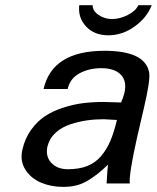

<svg xmlns="http://www.w3.org/2000/svg" viewBox="-20 -711 608 744"><path d="M164.1 -144V-145Q155.3 -105.5 178.5 -80.3Q201.7 -55.2 243.2 -55.2Q286.1 -55.2 317.9 -67.6Q349.6 -80.1 371.6 -106Q393.6 -131.8 407.7 -165.3Q421.9 -198.7 433.1 -246.1Q383.3 -249 381.8 -249Q348.1 -249 316.2 -244.4Q284.2 -239.7 251.2 -228.8Q218.3 -217.8 194.8 -196Q171.4 -174.3 164.1 -144ZM372.1 -446.8H373Q325.2 -446.8 288.3 -427Q251.5 -407.2 242.2 -366.2H148.9Q182.6 -514.2 384.8 -514.2Q543.5 -514.2 558.1 -429.2Q563 -399.9 537.1 -290L512.2 -183.1Q479 -35.2 482.9 0H393.1Q396.5 -63 398.9 -73.2Q375 -50.8 360.1 -38.8Q345.2 -26.9 323 -12.9Q300.8 1 277.1 7.1Q253.4 13.2 225.1 13.2Q177.7 13.2 138.7 -3.4Q99.6 -20 78.1 -54Q56.6 -87.9 66.9 -131.8Q76.7 -174.8 100.6 -208Q124.5 -241.2 155 -261.2Q185.5 -281.2 225.1 -293.9Q264.6 -306.6 302 -311.3Q339.4 -315.9 380.9 -315.9Q387.7 -315.9 415 -314.9Q442.4 -314 449.2 -314Q457 -331.5 461.9 -350.1Q472.7 -396 448.5 -421.4Q424.3 -446.8 372.1 -446.8ZM414.1 -637.2Q443.8 -637.2 474.9 -652.8Q505.9 -668.5 516.1 -690.9H567.9Q549.3 -642.6 501.7 -608.4Q454.1 -574.2 399.9 -574.2Q345.7 -574.2 313.7 -608.2Q281.7 -642.1 287.1 -690.9H338.9Q338.9 -668.9 362.1 -653.1Q385.3 -637.2 414.1 -637.2Z"/></svg>

Font: Perun
Style: Italic
Weight: 400
Italic angle: -12°
Foundry: Stefan Peev, Context Ltd
Version: Version 001.000